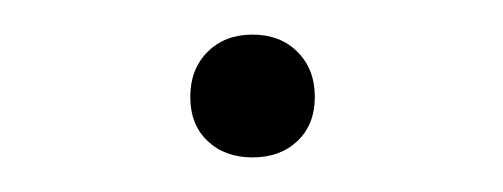

<svg xmlns="http://www.w3.org/2000/svg" viewBox="-20 -262 291 111"><path d="M90 -206Q90 -222 100 -232Q110 -242 126 -242Q142 -242 152 -232Q162 -222 162 -206Q162 -190 152 -180.5Q142 -171 126 -171Q110 -171 100 -180.5Q90 -190 90 -206Z"/></svg>

Font: Ysabeau Infant Light
Style: Regular
Weight: 300
Designer: Christian Thalmann (Catharsis Fonts)
Version: Version 0.003